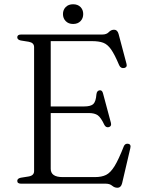

<svg xmlns="http://www.w3.org/2000/svg" viewBox="-20 -862 673 901"><path d="M61 -687Q61 -700 79.5 -700H460Q480 -700 490.5 -711.2Q501 -722.5 515.5 -722.5Q531 -722.5 536.5 -702.5L573.5 -563Q578.5 -547 563.5 -543Q546.5 -539.5 539 -556.5Q518 -606.5 501.2 -630.2Q484.5 -654 464.2 -661.5Q444 -669 411.5 -669H218V-362.5H375.5Q406 -362.5 418 -374Q430 -385.5 432.5 -419.5Q434.5 -436 446.5 -438Q459.5 -440.5 463.5 -423.5L500.5 -285.5Q504.5 -269.5 491 -265.5Q477.5 -262 470 -275.5Q453.5 -310.5 438.8 -321Q424 -331.5 396.5 -331.5H218V-70Q218 -31 273.5 -31H426.5Q457 -31 477.8 -41.2Q498.5 -51.5 517.5 -82.2Q536.5 -113 561 -175.5Q566.5 -188.5 579.5 -187.5Q596.5 -186 591.5 -166.5L553 -2Q548 19 530.5 19Q517.5 19 506.2 9.5Q495 0 476.5 0H79.5Q61 0 61 -13Q61 -24.5 77.5 -28L115 -34Q140 -38.5 140 -59V-641Q140 -661.5 115 -666L77.5 -672Q61 -675.5 61 -687ZM323 -749.5Q301.5 -749.5 288.5 -762.8Q275.5 -776 275.5 -796Q275.5 -816 288.5 -829Q301.5 -842 323 -842Q345 -842 357.8 -829Q370.5 -816 370.5 -796Q370.5 -776 357.8 -762.8Q345 -749.5 323 -749.5Z"/></svg>

Font: Fraunces 9pt S000 Light
Style: Regular
Weight: 300
Version: Version 1.000; ttfautohint (v1.8.3)